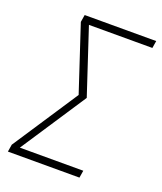

<svg xmlns="http://www.w3.org/2000/svg" viewBox="-136 -824 772 913"><g transform="rotate(20 250.0 -367.5)"><path d="M13 0 19 -37 237 -368 128 -698 134 -735H496L490 -698H169L278 -368L60 -37H381L375 0Z"/></g></svg>

Font: Iosevka SS18 Extralight
Style: Italic
Weight: 200
Italic angle: -9°
Monospace: yes
Designer: Belleve Invis
Foundry: Belleve Invis
Version: Version 25.1.1; ttfautohint (v1.8.4)